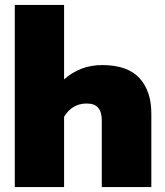

<svg xmlns="http://www.w3.org/2000/svg" viewBox="-20 -759 669 779"><path d="M40 -739H240V-437Q306 -495 394 -495Q497 -495 545.5 -442.5Q594 -390 594 -298V0H393V-270Q393 -304 378.5 -321.5Q364 -339 332 -339Q272 -339 240 -285V0H40Z"/></svg>

Font: Prompt ExtraBold
Style: Regular
Weight: 800
Designer: Katatrad Team
Foundry: CadsonDemak
Version: Version 1.001